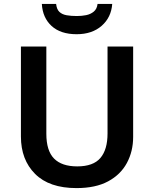

<svg xmlns="http://www.w3.org/2000/svg" viewBox="-20 -952 788 982"><path d="M661 -252Q661 -178 629 -118.5Q597 -59 533 -24.5Q469 10 371 10Q232 10 159.5 -62.5Q87 -135 87 -254V-714H217V-268Q217 -181 256.5 -141Q296 -101 375 -101Q457 -101 493.5 -144Q530 -187 530 -269V-714H661ZM554 -932Q549 -863 500 -820Q451 -777 372 -777Q290 -777 244 -819Q198 -861 194 -932H267Q270 -904 284 -891Q298 -878 321 -874Q344 -870 373 -870Q398 -870 420.5 -874.5Q443 -879 459.5 -892.5Q476 -906 479 -932Z"/></svg>

Font: Noto Sans Sora Sompeng SemiBold
Style: Regular
Weight: 600
Version: Version 2.101